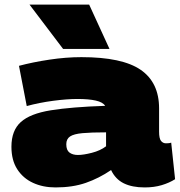

<svg xmlns="http://www.w3.org/2000/svg" viewBox="-20 -810 786 840"><path d="M30 -168Q30 -239 71 -276Q112 -313 202.5 -327.5Q293 -342 440 -347Q430 -363 399 -370Q368 -377 319 -377Q273 -377 212.5 -369Q152 -361 97 -346L63 -522Q123 -538 196 -549Q269 -560 336 -560Q515 -560 595.5 -504.5Q676 -449 676 -336V-234Q676 -204 684.5 -193.5Q693 -183 706 -183Q711 -183 717.5 -183.5Q724 -184 729 -186L746 -26Q721 -10 687.5 0Q654 10 613 10Q558 10 521.5 -8Q485 -26 466 -66Q413 -30 355.5 -10Q298 10 223 10Q168 10 124.5 -10Q81 -30 55.5 -69.5Q30 -109 30 -168ZM270 -179Q270 -153 284 -142.5Q298 -132 321 -132Q345 -132 382 -141.5Q419 -151 444 -170V-231Q379 -231 341 -227.5Q303 -224 286.5 -213Q270 -202 270 -179ZM256 -596 109 -790H370L459 -596Z"/></svg>

Font: Georama Expanded Black
Style: Regular
Weight: 900
Width: 7
Designer: Jean-Baptiste Levee
Foundry: Production Type
Version: Version 1.000